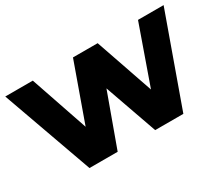

<svg xmlns="http://www.w3.org/2000/svg" viewBox="-100 -768 1146 997"><g transform="rotate(-30 473.5 -270.0)"><path d="M-1.1 -540.3H164L320.4 -82.6H241.4L404.9 -540.3H552.9L710.7 -82.6H633.3L794.8 -540.3H948.3L754.8 0H585.9L450 -385.3H500.9L360.9 0H192Z"/></g></svg>

Font: iiserrat Thin
Style: Regular
Weight: 100
Designer: Akira Ohta
Foundry: Akira Ohta
Version: Version 1.200;Glyphs 3.3.1 (3343)